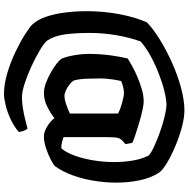

<svg xmlns="http://www.w3.org/2000/svg" viewBox="-11 -733 944 962"><g transform="rotate(90 461.0 -252.0)"><path d="M451 200Q402 200 346.5 183.5Q291 167 240 142.5Q189 118 152 94.5Q115 71 102 57Q78 31 63.5 -12Q49 -55 42.5 -108Q36 -161 36 -215Q36 -301 51.5 -381Q67 -461 92 -516Q125 -548 178.5 -581Q232 -614 294.5 -642Q357 -670 419.5 -687Q482 -704 533 -704Q571 -704 620 -690.5Q669 -677 717 -656.5Q765 -636 800.5 -614Q836 -592 847 -574Q872 -534 883.5 -479Q895 -424 895 -363Q895 -306 885.5 -249Q876 -192 857.5 -142Q839 -92 813 -56Q804 -47 778 -33.5Q752 -20 721 -10Q690 0 664 0Q647 0 628.5 -8.5Q610 -17 594.5 -29.5Q579 -42 572 -53Q549 -34 515 -17Q481 0 446 0Q423 0 396 -10Q369 -20 343.5 -34.5Q318 -49 300 -63Q282 -77 276 -86Q270 -95 264 -118Q258 -141 254 -169.5Q250 -198 250 -222Q250 -282 257.5 -335.5Q265 -389 273 -420Q287 -429 311.5 -442.5Q336 -456 366.5 -469Q397 -482 429 -491Q461 -500 489 -500Q503 -500 531 -494Q559 -488 591 -478.5Q623 -469 652 -459.5Q681 -450 696 -443L702 -408Q685 -395 677.5 -385Q670 -375 668.5 -355Q667 -335 667 -292V-98Q679 -94 693 -90.5Q707 -87 723 -87Q744 -111 759.5 -153.5Q775 -196 783.5 -248Q792 -300 792 -352Q792 -402 784 -447.5Q776 -493 759 -525Q747 -537 714.5 -552Q682 -567 641.5 -581.5Q601 -596 563.5 -605Q526 -614 504 -614Q480 -614 440 -604.5Q400 -595 354 -577.5Q308 -560 264 -536.5Q220 -513 188 -485Q168 -431 156.5 -363.5Q145 -296 145 -228Q145 -162 152 -107.5Q159 -53 184 -15Q199 1 234.5 22Q270 43 313.5 63Q357 83 398.5 96.5Q440 110 468 110Q492 110 521 105.5Q550 101 578 94Q606 87 625 82Q630 89 635 100Q640 111 641 126Q615 149 579 166Q543 183 508 191.5Q473 200 451 200ZM459 -103Q478 -103 505.5 -112.5Q533 -122 549 -130V-372Q527 -383 494.5 -392Q462 -401 445 -401Q432 -401 416 -397Q400 -393 386 -387Q382 -371 377.5 -341Q373 -311 373 -282Q373 -251 374.5 -212.5Q376 -174 384 -148Q391 -138 404.5 -127.5Q418 -117 433.5 -110Q449 -103 459 -103Z"/></g></svg>

Font: Texturina 72pt Black
Style: Regular
Weight: 900
Designer: Guillermo Torres Carreño
Foundry: Omnibus-Type
Version: Version 1.002; ttfautohint (v1.8.3)